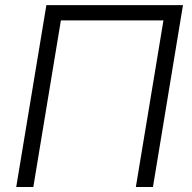

<svg xmlns="http://www.w3.org/2000/svg" viewBox="-20 -748 766 768"><path d="M711.9 -727.5 591.8 0H523.4L633.8 -666.5H223.6L113.3 0H44.9L165.5 -727.5Z"/></svg>

Font: Inter 20pt Light
Style: Italic
Weight: 300
Italic angle: -9.3988°
Version: Version 4.001;git-66647c0bb